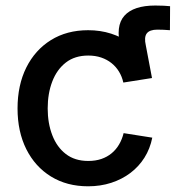

<svg xmlns="http://www.w3.org/2000/svg" viewBox="-20 -652 646 684"><path d="M432.1 -367.2 409.7 -481.9Q390.6 -559.6 423.1 -595.9Q455.6 -632.3 533.2 -632.3Q550.8 -632.3 563.7 -631.6Q576.7 -630.9 585.9 -629.9L585.4 -544.4Q575.7 -545.4 562.7 -545.9Q549.8 -546.4 540.5 -546.4Q513.2 -546.4 502.9 -533Q492.7 -519.5 499.5 -490.2L521.5 -374ZM293.9 11.7Q218.3 11.7 161.6 -23.2Q105 -58.1 73.7 -120.6Q42.5 -183.1 42.5 -265.6Q42.5 -348.6 73.7 -411.4Q105 -474.1 161.6 -509.3Q218.3 -544.4 293.9 -544.4Q337.9 -544.4 375.7 -532.2Q413.6 -520 443.4 -498Q473.1 -476.1 493.2 -444.6Q513.2 -413.1 521.5 -374L419.4 -357.9Q414.6 -379.4 403.8 -397Q393.1 -414.6 377.2 -427.2Q361.3 -439.9 340.6 -447Q319.8 -454.1 294.4 -454.1Q246.6 -454.1 214.6 -429.2Q182.6 -404.3 166.3 -361.8Q149.9 -319.3 149.9 -265.6Q149.9 -212.9 166.3 -170.4Q182.6 -127.9 214.6 -103.3Q246.6 -78.6 294.4 -78.6Q320.3 -78.6 341.1 -85.7Q361.8 -92.8 377.7 -106Q393.6 -119.1 404.3 -137.5Q415 -155.8 420.4 -177.7L522.5 -161.6Q514.6 -122.1 494.6 -90.3Q474.6 -58.6 444.6 -35.9Q414.6 -13.2 376.2 -0.7Q337.9 11.7 293.9 11.7Z"/></svg>

Font: Inter 20pt Medium
Style: Regular
Weight: 500
Version: Version 4.001;git-66647c0bb